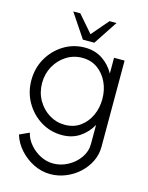

<svg xmlns="http://www.w3.org/2000/svg" viewBox="-137 -783 859 1117"><g transform="rotate(15 292.0 -224.5)"><path d="M461 -500H524.5V19.5Q524.5 66.5 504 108.2Q483.5 150 448.2 182Q413 214 368.5 232Q324 250 276.5 250Q224.5 250 176.2 226.2Q128 202.5 92.2 162.5Q56.5 122.5 42 74.5L100.5 47.5Q109.5 86 136.8 117.5Q164 149 201 167.5Q238 186 276.5 186Q323 186 365.2 163.2Q407.5 140.5 434.2 102.5Q461 64.5 461 19.5V-95.5Q434.5 -47 389.2 -17Q344 13 283.5 13Q213.5 13 156 -22.5Q98.5 -58 64.2 -117.8Q30 -177.5 30 -250Q30 -323 64.2 -382.8Q98.5 -442.5 156 -478Q213.5 -513.5 283.5 -513.5Q344 -513.5 389.2 -483.5Q434.5 -453.5 461 -405ZM284 -49Q337.5 -49 376.2 -76.8Q415 -104.5 436.2 -150.2Q457.5 -196 457.5 -250Q457.5 -305 436 -350.8Q414.5 -396.5 375.8 -424.2Q337 -452 284 -452Q231.5 -452 188.5 -424.8Q145.5 -397.5 120 -351.8Q94.5 -306 94.5 -250Q94.5 -194 120.5 -148.2Q146.5 -102.5 189.5 -75.8Q232.5 -49 284 -49ZM258.5 -555 162 -699H204.5L293 -597L380.5 -699H422.5L327.5 -555Z"/></g></svg>

Font: Urbanist Light
Style: Regular
Weight: 300
Designer: Corey Hu
Foundry: Corey Hu
Version: Version 1.330; ttfautohint (v1.8.4.7-5d5b)